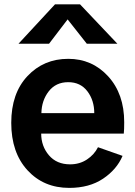

<svg xmlns="http://www.w3.org/2000/svg" viewBox="-20 -871 638 908"><path d="M33.2 -290Q33.2 -429.7 109.9 -511.2Q186.5 -592.8 302.7 -592.8Q416 -592.8 491.7 -509.8Q567.4 -426.8 567.4 -293Q567.4 -256.8 565.4 -239.3H174.8Q174.8 -179.7 211.4 -136.7Q248 -93.8 311.5 -93.8Q356.4 -93.8 391.1 -116.7Q425.8 -139.6 443.4 -174.8L559.6 -133.8Q532.2 -69.3 467.3 -25.9Q402.3 17.6 307.6 17.6Q186.5 17.6 109.9 -65.9Q33.2 -149.4 33.2 -290ZM175.8 -335.9H425.8Q425.8 -396.5 393.1 -439.5Q360.4 -482.4 302.7 -482.4Q244.1 -482.4 210.4 -439Q176.8 -395.5 175.8 -335.9ZM67.4 -664.1 240.2 -850.6H358.4L535.2 -664.1H390.6L299.8 -779.3L211.9 -664.1Z"/></svg>

Font: Gothic A1 ExtraBold
Style: Regular
Weight: 800
Designer: HanYang I&C Co.,Ltd.
Foundry: HanYang I&C Co.,Ltd.
Version: Version 2.50